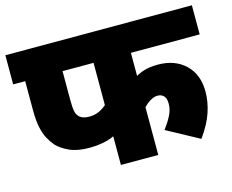

<svg xmlns="http://www.w3.org/2000/svg" viewBox="-90 -750 1064 879"><g transform="rotate(-15 442.0 -311.0)"><path d="M558 -484V-320L540 -364Q569 -383 597 -391.5Q625 -400 663 -400Q743 -400 792.5 -353Q842 -306 842 -224Q842 -177 825.5 -127Q809 -77 768 -20L615 -103Q638 -133 651.5 -160Q665 -187 665 -214Q665 -241 653.5 -252Q642 -263 625 -263Q612 -263 599 -257Q586 -251 574.5 -241.5Q563 -232 553 -221L558 -289V0H381V-192L429 -165Q386 -133 346 -123Q306 -113 262 -113Q205 -113 167.5 -130.5Q130 -148 110 -170Q95 -188 83 -210Q71 -232 64 -265Q57 -298 57 -349V-484H0V-622H884V-484ZM234 -484V-349Q234 -312 237.5 -294.5Q241 -277 252 -266Q259 -259 270.5 -255Q282 -251 300 -251Q326 -251 347.5 -261.5Q369 -272 384.5 -287Q400 -302 409 -313L381 -220V-484Z"/></g></svg>

Font: Noto Sans Devanagari Black
Style: Regular
Weight: 900
Version: Version 2.003